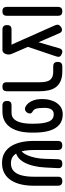

<svg xmlns="http://www.w3.org/2000/svg" viewBox="609 -1235 640 1898"><g transform="rotate(90 929.0 -286.0)"><path d="M91 10Q73 10 64 4Q55 -2 51.5 -12.5Q48 -23 48 -35V-538Q48 -550 51.5 -560Q55 -570 64.5 -576Q74 -582 92 -582Q111 -582 120.5 -575.5Q130 -569 133 -559.5Q136 -550 136 -537V-34Q136 -22 132.5 -12Q129 -2 119.5 4Q110 10 91 10Z M475 10 415 -94 231 -508Q223 -526 224.5 -539.5Q226 -553 244 -567Q259 -578 271 -579Q283 -580 292.5 -574Q302 -568 307 -556L491 -132Q499 -115 504.5 -100.5Q510 -86 514 -77Q519 -66 519 -51Q519 -36 514 -22.5Q509 -9 499 0.5Q489 10 475 10ZM273 10Q260 10 250 6Q240 2 234 -7.5Q228 -17 228 -35Q228 -54 234 -63.5Q240 -73 250 -76.5Q260 -80 272 -80H480L478 10ZM433 -212 374 -266 459 -558Q464 -569 470.5 -575Q477 -581 488.5 -582Q500 -583 517 -575Q533 -568 538 -558.5Q543 -549 541.5 -538Q540 -527 535 -514Z M838 10Q820 10 810.5 5Q801 0 797 -9.5Q793 -19 793 -29V-354Q793 -380 790 -405Q787 -430 777 -449.5Q767 -469 745.5 -480.5Q724 -492 688 -492H638Q625 -492 614.5 -495.5Q604 -499 598 -509Q592 -519 592 -537Q592 -556 598 -565Q604 -574 614.5 -578Q625 -582 637 -582H685Q744 -582 782.5 -564.5Q821 -547 842.5 -517Q864 -487 873 -446Q882 -405 882 -357V-36Q882 -23 878.5 -12.5Q875 -2 865.5 4Q856 10 838 10Z M1023 10Q1010 10 1000 6Q990 2 984 -7.5Q978 -17 978 -35Q978 -54 984 -63.5Q990 -73 1000 -76.5Q1010 -80 1024 -80H1095Q1132 -80 1155.5 -103Q1179 -126 1191 -171.5Q1203 -217 1203 -285V-298Q1203 -395 1182.5 -446Q1162 -497 1111 -497H1106Q1084 -497 1069.5 -482.5Q1055 -468 1049.5 -442.5Q1044 -417 1047 -384Q1048 -349 1053.5 -325Q1059 -301 1088 -285Q1099 -279 1101 -268Q1103 -257 1099 -246Q1095 -235 1087 -226.5Q1079 -218 1069 -215Q1054 -209 1035 -218Q1016 -227 999 -247.5Q982 -268 971 -299.5Q960 -331 959 -370Q958 -418 968 -457.5Q978 -497 997.5 -526Q1017 -555 1045 -570.5Q1073 -586 1107 -586H1111Q1172 -586 1212 -553Q1252 -520 1271.5 -456.5Q1291 -393 1291 -301V-282Q1291 -187 1266.5 -122Q1242 -57 1196 -23.5Q1150 10 1085 10Z M1591 14Q1533 14 1492 -10Q1451 -34 1424.5 -76.5Q1398 -119 1385.5 -176Q1373 -233 1373 -301V-537Q1373 -549 1376.5 -559.5Q1380 -570 1390 -576Q1400 -582 1418 -582Q1436 -582 1445.5 -576Q1455 -570 1459 -559.5Q1463 -549 1463 -536V-301Q1463 -232 1475.5 -181Q1488 -130 1517 -102Q1546 -74 1593 -74Q1644 -74 1673 -103Q1702 -132 1714.5 -183.5Q1727 -235 1727 -302V-543Q1727 -553 1731 -562Q1735 -571 1744.5 -576.5Q1754 -582 1772 -582Q1790 -582 1799.5 -575.5Q1809 -569 1812.5 -559Q1816 -549 1816 -536V-299Q1816 -232 1803 -175Q1790 -118 1762.5 -75.5Q1735 -33 1692.5 -9.5Q1650 14 1591 14ZM1434 -120 1419 -169H1444Q1466 -169 1484.5 -188.5Q1503 -208 1517 -242Q1531 -276 1540 -319.5Q1549 -363 1550 -410L1554 -541Q1555 -552 1558.5 -561.5Q1562 -571 1571.5 -576.5Q1581 -582 1599 -582Q1617 -582 1627 -576Q1637 -570 1640 -560.5Q1643 -551 1642 -539L1636 -417Q1633 -353 1620 -299Q1607 -245 1585 -204.5Q1563 -164 1531 -142Q1499 -120 1459 -120Z"/></g></svg>

Font: Fredoka Condensed
Style: Regular
Weight: 400
Width: 3
Designer: Ben Nathan
Foundry: Milena B. Brandão, Ben Nathan
Version: Version 2.001